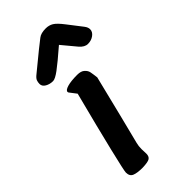

<svg xmlns="http://www.w3.org/2000/svg" viewBox="-232 -783 840 840"><g transform="rotate(-45 188.5 -362.5)"><path d="M316 -679 367 -613Q377 -600 377 -588Q377 -572 361.5 -560.5Q346 -549 325 -549Q305 -549 287 -570L232 -636Q172 -584 143.5 -563Q115 -542 102 -542Q82 -542 66.5 -551Q51 -560 51 -575Q51 -586 54.5 -595Q58 -604 72 -615L94 -633Q169 -695 197 -716Q212 -728 242 -728Q262 -728 277.5 -718.5Q293 -709 316 -679ZM169 -92Q165 -77 165 -58L166 -29Q166 -12 155.5 -5Q145 2 111 3Q78 3 61 -4Q44 -11 44 -34Q44 -45 69.5 -151Q95 -257 139 -427L116 -457Q113 -460 113 -464Q113 -474 135 -480.5Q157 -487 196 -487Q219 -487 230.5 -476.5Q242 -466 244.5 -454Q247 -442 250 -417Q197 -201 169 -92Z"/></g></svg>

Font: Sriracha
Style: Regular
Weight: 400
Designer: Suppakit Chalermlarp
Version: Version 1.002g